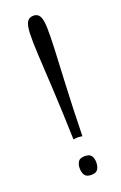

<svg xmlns="http://www.w3.org/2000/svg" viewBox="-118 -601 409 648"><g transform="rotate(-20 86.0 -277.0)"><path d="M93.5 9Q75.5 9 69.5 -1.1Q63.5 -11.2 63.5 -25.7Q63.5 -39.2 69.6 -48.8Q75.7 -58.3 93.5 -58.3Q111 -58.3 117.1 -48.8Q123.2 -39.3 123.2 -25.7Q123.2 -11 117.1 -1Q111 9 93.5 9ZM77.2 -124Q74 -232.2 69.8 -308.1Q65.5 -384 62.9 -434Q60.3 -484 61.5 -512.1Q62.7 -540.2 70 -551.6Q77.3 -563 93.2 -563Q107.3 -563 114.4 -551.6Q121.5 -540.2 122.6 -511.9Q123.7 -483.7 121.5 -433.7Q119.3 -383.7 115.5 -307.8Q111.7 -232 109.2 -124Q109.2 -124 103.9 -124.9Q98.7 -125.8 93.2 -125.8Q87.2 -125.8 82.2 -124.9Q77.2 -124 77.2 -124Z"/></g></svg>

Font: Darker Grotesque Light
Style: Regular
Weight: 300
Designer: Gabriel Lam
Foundry: TypeRant
Version: Version 1.000;gftools[0.9.28]